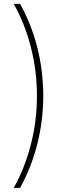

<svg xmlns="http://www.w3.org/2000/svg" viewBox="-20 -757 333 977"><path d="M82 199.2H49.8Q106 99.1 137 -21.5Q168 -142.1 168 -269.5Q168 -396.5 137 -517.3Q106 -638.2 49.8 -737.3H82Q139.2 -635.3 169.4 -516.8Q199.7 -398.4 200.2 -269.5Q199.7 -141.1 169.4 -22.5Q139.2 96.2 82 199.2Z"/></svg>

Font: Pretendard Thin
Style: Regular
Weight: 100
Designer: Base glyphs from Inter by Rasmus Andersson; Hangeul glyphs from Noto Sans CJK(Source Han Sans) by Jang Soo-young and Kan
Foundry: Kil Hyung-jin
Version: Version 1.309